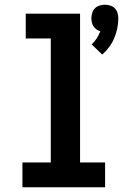

<svg xmlns="http://www.w3.org/2000/svg" viewBox="-20 -793 540 813"><path d="M413 -562 368 -605Q380 -616 389.5 -630.5Q399 -645 405 -661Q396 -663 388.5 -668.5Q381 -674 376 -681.5Q371 -689 369 -698Q367 -707 367 -716Q367 -727 370.5 -738.5Q374 -750 382 -758Q390 -766 401.5 -769.5Q413 -773 424 -773Q435 -773 446.5 -769.5Q458 -766 466 -758Q474 -750 477.5 -738.5Q481 -727 481 -716Q481 -694 476.5 -672.5Q472 -651 463.5 -631Q455 -611 442 -593.5Q429 -576 413 -562ZM75 0V-105H195V-630H89V-735H319V-105H425V0Z"/></svg>

Font: Iosevka Extrabold
Style: Regular
Weight: 800
Monospace: yes
Designer: Belleve Invis
Foundry: Belleve Invis
Version: Version 32.5.0; ttfautohint (v1.8.4)